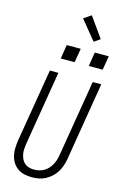

<svg xmlns="http://www.w3.org/2000/svg" viewBox="-169 -1247 839 1324"><g transform="rotate(15 250.0 -585.0)"><path d="M202 8Q174 8 147.5 2Q121 -4 100 -19Q79 -34 65 -56Q51 -78 45 -104Q39 -130 40 -157.5Q41 -185 45 -213L132 -735H193L105 -204Q102 -185 101 -166Q100 -147 103.5 -129.5Q107 -112 114.5 -96Q122 -80 135 -68.5Q148 -57 166 -52Q184 -47 203 -47Q220 -47 238 -51Q256 -55 272.5 -64.5Q289 -74 302 -88Q315 -102 324 -118Q333 -134 338.5 -151.5Q344 -169 347 -186L438 -735H499L407 -177Q403 -153 395 -129Q387 -105 373.5 -83Q360 -61 340.5 -43Q321 -25 298 -13Q275 -1 250.5 3.5Q226 8 202 8ZM482 -835H383L399 -935H499ZM183 -835 199 -935H299L282 -835ZM372 -1005 260 -1142 313 -1178 415 -1035Z"/></g></svg>

Font: Iosevka SS04 Light
Style: Italic
Weight: 300
Italic angle: -9°
Monospace: yes
Designer: Belleve Invis
Foundry: Belleve Invis
Version: Version 19.0.0; ttfautohint (v1.8.4)